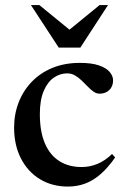

<svg xmlns="http://www.w3.org/2000/svg" viewBox="-20 -710 485 742"><path d="M288.5 -467Q335 -467 363.2 -457Q391.5 -447 404.2 -431.5Q417 -416 417 -399.5Q417 -384 410.2 -372.2Q403.5 -360.5 391.5 -354.2Q379.5 -348 364.5 -348Q352.5 -348 341.2 -356Q330 -364 318.8 -375.8Q307.5 -387.5 295.2 -399.2Q283 -411 269.2 -418.8Q255.5 -426.5 240 -426.5Q212 -426.5 188 -410Q164 -393.5 149 -358.5Q134 -323.5 134 -269Q134 -201.5 153.5 -156Q173 -110.5 209.2 -87.5Q245.5 -64.5 295.5 -64.5Q328 -64.5 357.5 -77Q387 -89.5 413 -115L425 -101.5Q397 -61.5 368.5 -36.8Q340 -12 309 -0.5Q278 11 242.5 11Q181.5 11 134.5 -17.5Q87.5 -46 61 -97.5Q34.5 -149 34.5 -217Q34.5 -269 52.2 -314.5Q70 -360 103 -394.2Q136 -428.5 183 -447.8Q230 -467 288.5 -467ZM263.5 -583H233.5L365 -690.5H397.5L290.5 -526H207L99.5 -690.5H132Z"/></svg>

Font: Newsreader 36pt Medium
Style: Regular
Weight: 500
Designer: Hugues Gentile
Foundry: Production Type
Version: Version 1.003